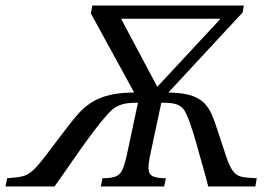

<svg xmlns="http://www.w3.org/2000/svg" viewBox="-85 -677 967 697"><path d="M511 0H281L287 -30Q320 -30 336.5 -37Q353 -44 361.5 -65.5Q370 -87 379 -131L418 -314L401 -322V-343L245 -628L250 -657H800L796 -632L528 -343L522 -321L503 -315L469 -156Q462 -125 458 -103.5Q454 -82 454 -68Q454 -46 468 -38Q482 -30 517 -30ZM113 0H-65L-59 -30Q-26 -32 -5.5 -36.5Q15 -41 33 -57Q51 -73 77.5 -107.5Q104 -142 150 -203Q174 -235 196.5 -261Q219 -287 247 -305Q275 -323 315 -332.5Q355 -342 415 -341L426 -304H410Q376 -304 356.5 -297.5Q337 -291 323 -280Q315 -273 292 -246.5Q269 -220 225 -160Q214 -144 202.5 -128Q191 -112 180 -96Q169 -80 158 -64Q147 -48 135.5 -32Q124 -16 113 0ZM842 0H671Q667 -15 662 -34.5Q657 -54 650.5 -76Q644 -98 638 -119.5Q632 -141 627 -160Q614 -204 602.5 -236Q591 -268 581 -281Q572 -292 556.5 -298Q541 -304 507 -304H490L508 -341Q565 -342 599.5 -333Q634 -324 653.5 -305.5Q673 -287 684 -261Q695 -235 705 -203Q725 -141 737 -106Q749 -71 761.5 -55Q774 -39 793.5 -35Q813 -31 847 -30ZM356 -606 486 -362 713 -606V-609H356Z"/></svg>

Font: STIX Two Text
Style: Italic
Weight: 400
Italic angle: -12°
Designer: Ross Mills, John Hudson & Paul Hanslow, Tiro Typeworks Ltd; with prior portions MicroPress Inc. and Coen Hoffman, Elsevi
Foundry: Tiro Typeworks Ltd
Version: Version 2.13 b171